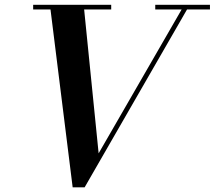

<svg xmlns="http://www.w3.org/2000/svg" viewBox="-20 -770 897 802"><path d="M283.5 12.5 188.5 -750H329.5L392 -129.5L750 -750H772.5L333.5 12.5ZM118.5 -730.5V-750H444.5V-730.5ZM628.5 -730.5V-750H857V-730.5Z"/></svg>

Font: Bodoni Moda 11pt SemiBold
Style: Italic
Weight: 600
Italic angle: -13°
Designer: Owen Earl
Foundry: indestructible type
Version: Version 2.004